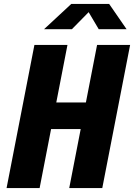

<svg xmlns="http://www.w3.org/2000/svg" viewBox="-20 -959 684 979"><path d="M333 0H501.5L643.5 -730H475L418 -436.5H267L324 -730H155.5L13.5 0H182L240.5 -301H391.5ZM204.5 -810H346.5L432 -897L483.5 -810H625.5L536.5 -939H343.5Z"/></svg>

Font: Monaspace Krypton ExtraBold
Style: Italic
Weight: 800
Italic angle: -11°
Designer: Riley Cran & the Lettermatic Team
Foundry: Lettermatic
Version: Version 1.101 (Monaspace Krypton)